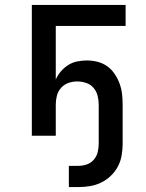

<svg xmlns="http://www.w3.org/2000/svg" viewBox="-20 -550 590 778"><path d="M259 208V122H298Q316 122 332.5 116Q349 110 360.5 96.5Q372 83 376 66Q380 49 380 32V-126Q380 -144 375.5 -162Q371 -180 359 -194Q347 -208 329 -214Q311 -220 293 -220Q275 -220 257.5 -214Q240 -208 227.5 -194Q215 -180 210.5 -162Q206 -144 206 -126V0H109V-530H489V-445H206V-228Q214 -246 227 -261Q240 -276 256.5 -286.5Q273 -297 292.5 -301Q312 -305 332 -305Q354 -305 375.5 -299.5Q397 -294 414.5 -281.5Q432 -269 444.5 -250.5Q457 -232 464.5 -211.5Q472 -191 474.5 -169.5Q477 -148 477 -126V32Q477 55 473 79Q469 103 458 124Q447 145 429.5 162Q412 179 390.5 189.5Q369 200 345.5 204Q322 208 298 208Z"/></svg>

Font: Lode Dark Term
Style: Bold
Weight: 700
Monospace: yes
Designer: Belleve Invis
Foundry: Belleve Invis
Version: Version 29.2.0